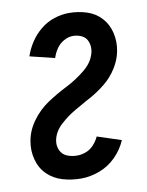

<svg xmlns="http://www.w3.org/2000/svg" viewBox="-85 -804 669 873"><g transform="rotate(-10 250.0 -367.5)"><path d="M219 8Q175 8 134 -4Q93 -16 64 -44.5Q35 -73 24 -115Q13 -157 21 -200Q29 -248 60.5 -291Q92 -334 135 -362.5Q178 -391 224 -414Q270 -437 313 -472Q356 -507 365 -554Q369 -576 361.5 -597Q354 -618 335 -627.5Q316 -637 294 -637Q272 -637 251 -625Q230 -613 217 -593.5Q204 -574 197 -552L83 -580Q94 -613 114 -643.5Q134 -674 163 -697.5Q192 -721 226 -732Q260 -743 294 -743Q336 -743 375.5 -730.5Q415 -718 442 -688.5Q469 -659 478.5 -618Q488 -577 480 -535Q473 -496 450 -459Q427 -422 393.5 -394.5Q360 -367 322 -346L301 -335L293 -330L284 -325Q266 -315 247 -304Q210 -283 176.5 -252Q143 -221 136 -181Q132 -157 142 -136Q152 -115 173.5 -106.5Q195 -98 219 -98Q240 -98 260.5 -106Q281 -114 296.5 -131Q312 -148 321 -168L431 -132Q413 -90 380 -57Q347 -24 304 -8Q261 8 219 8Z"/></g></svg>

Font: Iosevka SS08
Style: Bold Italic
Weight: 700
Italic angle: -10°
Monospace: yes
Designer: Belleve Invis
Foundry: Belleve Invis
Version: 2.1.0; ttfautohint (v1.8.2)